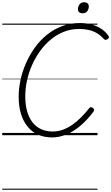

<svg xmlns="http://www.w3.org/2000/svg" viewBox="-20 -1209 995 1717"><path d="M446 20Q377 20 322 -4Q267 -28 228 -75Q189 -122 168 -189.5Q147 -257 147 -344Q147 -417 163.5 -494Q180 -571 212.5 -644.5Q245 -718 291.5 -783Q338 -848 399 -897.5Q460 -947 534 -975Q608 -1003 693 -1003Q751 -1003 799 -990Q847 -977 885.5 -951.5Q924 -926 950 -888Q957 -879 953.5 -871.5Q950 -864 938 -857Q928 -851 921.5 -852.5Q915 -854 904 -865Q878 -894 845.5 -913Q813 -932 774 -941Q735 -950 687 -950Q614 -950 550 -924.5Q486 -899 432.5 -854Q379 -809 337 -750.5Q295 -692 265.5 -624.5Q236 -557 221 -486.5Q206 -416 206 -348Q206 -272 222.5 -213.5Q239 -155 271 -114.5Q303 -74 348.5 -53.5Q394 -33 451 -33Q500 -33 544 -49.5Q588 -66 628.5 -94.5Q669 -123 706.5 -161Q744 -199 779 -243Q787 -252 794.5 -251Q802 -250 811 -243Q821 -235 821.5 -227Q822 -219 814 -208Q759 -135 698.5 -84Q638 -33 574 -6.5Q510 20 446 20ZM718 -1090Q700 -1090 688.5 -1099Q677 -1108 677 -1127Q677 -1151 691.5 -1170Q706 -1189 733 -1189Q751 -1189 762.5 -1179.5Q774 -1170 774 -1151Q774 -1127 760 -1108.5Q746 -1090 718 -1090ZM0 478H852V488H0ZM0 -20H852V0H0ZM0 -505H852V-500H0ZM0 -998H852V-988H0Z"/></svg>

Font: Playwrite AU SA Guides
Style: Regular
Weight: 400
Designer: Veronika Burian, José Scaglione
Foundry: TypeTogether
Version: Version 1.003